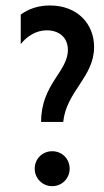

<svg xmlns="http://www.w3.org/2000/svg" viewBox="-20 -655 373 687"><path d="M127.1 -218.8H206.2C217.4 -328.5 316.7 -379.2 316.7 -486.8C316.7 -570.8 255.6 -635.4 159 -635.4C117.4 -635.4 82.6 -623.6 54.2 -602.8V-497.2C75 -523.6 107.6 -546.5 147.2 -546.5C192.4 -546.5 222.9 -520.1 222.9 -476.4C222.9 -397.9 127.1 -354.2 127.1 -218.8ZM166.7 11.1C202.1 11.1 229.2 -16.7 229.2 -51.4C229.2 -86.8 202.1 -113.9 166.7 -113.9C131.9 -113.9 104.2 -86.8 104.2 -51.4C104.2 -16.7 131.9 11.1 166.7 11.1Z"/></svg>

Font: Afacad Medium
Style: Regular
Weight: 500
Designer: Kristian Moeller
Foundry: Dicotype
Version: Version 1.000